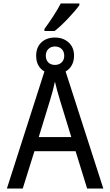

<svg xmlns="http://www.w3.org/2000/svg" viewBox="-20 -1095 640 1115"><path d="M297 -915H238V-927Q260 -956 288 -999Q316 -1042 333 -1075H441V-1065Q421 -1036 376 -988.5Q331 -941 297 -915ZM419 -217H180L112 0H20L238 -680Q215 -693 202.5 -716Q190 -739 190 -771Q190 -820 220 -848.5Q250 -877 299 -877Q347 -877 378.5 -848.5Q410 -820 410 -772Q410 -740 397 -716.5Q384 -693 361 -680L580 0H486ZM246 -771Q246 -747 260.5 -732.5Q275 -718 299 -718Q323 -718 338 -732.5Q353 -747 353 -771Q353 -796 338 -810.5Q323 -825 299 -825Q276 -825 261 -810.5Q246 -796 246 -771ZM394 -299 329 -511Q308 -580 299 -621Q289 -572 270 -511L205 -299Z"/></svg>

Font: Noto Sans Mono UI
Style: Regular
Weight: 400
Monospace: yes
Designer: Monotype Design team
Foundry: Monotype Imaging Inc.
Version: Version 1.000